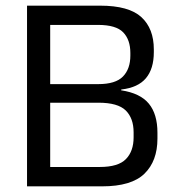

<svg xmlns="http://www.w3.org/2000/svg" viewBox="-20 -659 621 679"><path d="M132.1 0V-68.5H333Q398.2 -68.5 425.3 -96.4Q452.5 -124.2 452.5 -173.2V-190.8Q452.5 -240.8 424.7 -268.3Q396.8 -295.8 328 -295.8H132.4V-361.5H327.2Q388.7 -361.5 414.8 -388.4Q441 -415.2 441 -462.7V-471.7Q441 -518.3 415.7 -544.6Q390.4 -570.9 326.6 -570.9H130.5V-639H334.1Q435.9 -639 480 -598.4Q524 -557.9 524 -484.3V-474.6Q524 -415.8 496.1 -382.5Q468.2 -349.2 409 -342.5L408.3 -339.7Q476.1 -329.4 506.4 -292.4Q536.8 -255.5 536.8 -189.5V-168.9Q536.8 -89.5 490.8 -44.7Q444.8 0 341.2 0ZM75.6 0V-639H157.5V0Z"/></svg>

Font: Anek Latin Medium
Style: Regular
Weight: 500
Designer: Yesha Goshar
Foundry: Ek Type
Version: Version 1.003